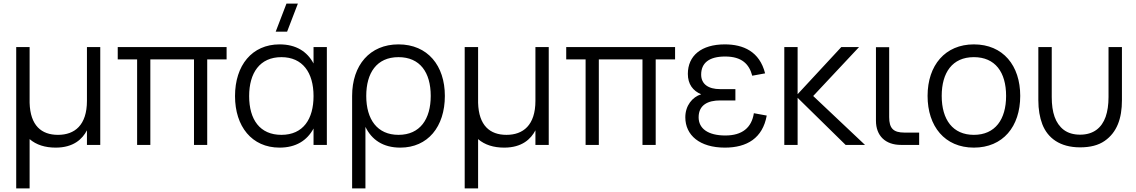

<svg xmlns="http://www.w3.org/2000/svg" viewBox="-20 -800 6274 1060"><path d="M460 -540V-243.5C460 -109 392.5 -55.5 300 -55.5C209 -55.5 147 -106.5 143.5 -232.5V-540H69.5V240H143.5V-32C180.5 0 229.5 15 287.5 15C386 15 435 -32.5 460 -80.5V0H533.5V-540Z M810 0V-472H1051V0H1124V-472H1231V-540H630V-472H737V0Z M1624.5 -780H1561.5L1502 -625H1565ZM1711 -540V-449.5C1676 -515.5 1614.5 -555 1523.5 -555C1371.5 -555 1277.5 -439.5 1277.5 -269.5C1277.5 -102.5 1370 15 1523.5 15C1614 15 1675.5 -24.5 1711 -90.5V0H1784.5V-540ZM1533.5 -484.5C1650.5 -484.5 1711 -399.5 1711 -269.5C1711 -143.5 1654.5 -55.5 1533.5 -55.5C1415 -55.5 1355.5 -139.5 1355.5 -269.5C1355.5 -397 1414 -484.5 1533.5 -484.5Z M1997.5 240V-99.5C2032 -28.5 2094.5 15 2190 15C2342 15 2436 -100.5 2436 -270.5C2436 -437.5 2341.5 -555 2180 -555C2022 -555 1924 -440.5 1924 -270.5V240ZM2180 -55.5C2063 -55.5 2002 -140.5 2002 -270.5C2002 -396.5 2059 -484.5 2180 -484.5C2298.5 -484.5 2358 -400.5 2358 -270.5C2358 -143 2299.5 -55.5 2180 -55.5Z M2936 -540V-243.5C2936 -109 2868.5 -55.5 2776 -55.5C2685 -55.5 2623 -106.5 2619.5 -232.5V-540H2545.5V240H2619.5V-32C2656.5 0 2705.5 15 2763.5 15C2862 15 2911 -32.5 2936 -80.5V0H3009.5V-540Z M3286 0V-472H3527V0H3600V-472H3707V-540H3106V-472H3213V0Z M3982 15C4104 15 4190.5 -37.5 4213 -162L4142 -175C4129.5 -94.5 4077 -52 3984.5 -52C3888.5 -52 3837 -90.5 3837 -152.5C3837 -220.5 3888.5 -245.5 3955 -245.5H4040V-308H3955C3891 -308 3851 -335.5 3851 -388C3851 -451 3893 -488 3983.5 -488C4075 -488 4116 -446.5 4133 -382L4204 -395C4173.5 -516 4083.5 -555 3981.5 -555C3852 -555 3777.5 -492.5 3777.5 -392C3777.5 -335.5 3805.5 -298.5 3851 -279.5C3802.5 -264.5 3763.5 -217 3763.5 -152.5C3763.5 -53.5 3843 15 3982 15Z M4310 0H4383.5V-260L4648.5 0H4755.5L4469.5 -270L4722.5 -540H4624.5L4383.5 -280V-540H4310Z M5054.5 -68H4973.5C4912 -68 4889 -91.5 4889 -153.5V-539.5H4816V-133.5C4816 -50.5 4868 0 4954 0H5054.5Z M5356.5 15C5516.5 15 5612.5 -100.5 5612.5 -270.5C5612.5 -438 5518 -555 5356.5 -555C5198.5 -555 5101 -440 5101 -270.5C5101 -102.5 5196 15 5356.5 15ZM5356.5 -55.5C5240.5 -55.5 5179 -139 5179 -270.5C5179 -399 5237.5 -484.5 5356.5 -484.5C5474 -484.5 5534.5 -402 5534.5 -270.5C5534.5 -141 5474.5 -55.5 5356.5 -55.5Z M5712.5 -246.5C5712.5 -196 5720 -152 5734.5 -114C5764 -38 5831.5 13.5 5943 13.5C5999 13.5 6044 2 6078.5 -22C6146.5 -69 6174 -146 6174 -246.5V-540H6100V-264.5C6100 -221.5 6094.5 -185 6084 -155C6062.5 -94.5 6017 -56.5 5943 -56.5C5906.5 -56.5 5876.5 -65.5 5853 -83C5806.5 -118.5 5786.5 -178.5 5786.5 -264.5V-540H5712.5Z"/></svg>

Font: Vela Sans
Style: Regular
Weight: 400
Designer: Principal design: Mikhail Sharanda - project Manrope.
Design modification: Ravid Balaliev
Foundry: Mikhail Sharanda
Version: Version 1.001